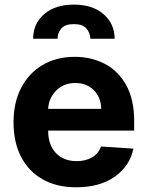

<svg xmlns="http://www.w3.org/2000/svg" viewBox="-20 -798 638 829"><path d="M308.9 10.7Q225.1 10.7 164.4 -23.6Q103.7 -57.9 71 -120.9Q38.4 -183.9 38.4 -270.2Q38.4 -354.4 71 -418Q103.7 -481.5 163.2 -517Q222.7 -552.6 302.9 -552.6Q375 -552.6 433.1 -522Q491.1 -491.5 525.2 -429.9Q559.3 -368.3 559.3 -275.6V-234H187.9V-233.7Q187.9 -172.6 221.2 -137.4Q254.6 -102.3 311.4 -102.3Q349.4 -102.3 377.1 -118.3Q404.8 -134.2 416.2 -165.5L556.1 -156.2Q540.1 -80.3 475.1 -34.8Q410.2 10.7 308.9 10.7ZM187.9 -327.8H416.9Q416.5 -376.4 385.7 -408Q354.8 -439.6 305.4 -439.6Q255 -439.6 222.7 -407Q190.3 -374.3 187.9 -327.8ZM123.2 -630.7Q122.9 -695.3 170.3 -736.7Q217.7 -778.1 299 -778.1Q379.6 -778.1 427.2 -736.7Q474.8 -695.3 475.1 -630.7H370Q369.7 -655.5 353.3 -674.7Q337 -693.9 299 -693.9Q260.3 -693.9 244.3 -674.5Q228.3 -655.2 228.7 -630.7Z"/></svg>

Font: Inter UI
Style: Bold
Weight: 700
Designer: Rasmus Andersson
Foundry: rsms
Version: 3.2;8d6f07862